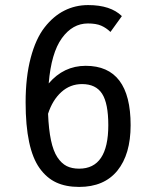

<svg xmlns="http://www.w3.org/2000/svg" viewBox="-20 -726 610 757"><path d="M318 -466.5Q495 -466.5 495 -232.5Q495 -117.5 442.8 -53.2Q390.5 11 292 11Q240 11 202 -6.5Q164 -24 136.2 -62.8Q108.5 -101.5 94.8 -166.2Q81 -231 81 -322.5Q81 -422 101 -497.8Q121 -573.5 155.8 -618Q190.5 -662.5 233.8 -684.2Q277 -706 327.5 -706Q416 -706 460.5 -662.5L415.5 -600Q399 -616 379 -624.8Q359 -633.5 326.5 -633.5Q266 -633.5 224 -575.5Q182 -517.5 172 -397Q231 -466.5 318 -466.5ZM303.5 -394.5Q256.5 -394.5 221.8 -363Q187 -331.5 169.5 -277.5Q172 -215.5 181 -173Q190 -130.5 206.2 -106Q222.5 -81.5 243 -71.2Q263.5 -61 292 -61Q407 -61 407 -232.5Q407 -318.5 382.5 -356.5Q358 -394.5 303.5 -394.5Z"/></svg>

Font: League Mono Narrow
Style: Regular
Weight: 400
Width: 3
Designer: Tyler Finck
Foundry: The League of Moveable Type / Tyler Finck
Version: Version 2.210